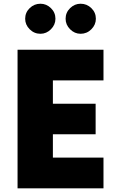

<svg xmlns="http://www.w3.org/2000/svg" viewBox="-20 -1019 622 1039"><path d="M198.8 -836.2Q165 -836.2 140.6 -860.6Q116.2 -885 116.2 -917.5Q116.2 -951.2 140.6 -975Q165 -998.8 198.8 -998.8Q231.2 -998.8 255.6 -975Q280 -951.2 280 -917.5Q280 -885 255.6 -860.6Q231.2 -836.2 198.8 -836.2ZM416.2 -836.2Q383.8 -836.2 359.4 -860.6Q335 -885 335 -917.5Q335 -951.2 359.4 -975Q383.8 -998.8 416.2 -998.8Q450 -998.8 474.4 -975Q498.8 -951.2 498.8 -917.5Q498.8 -885 474.4 -860.6Q450 -836.2 416.2 -836.2ZM540 -583.8H266.2V-457.5H497.5V-292.5H266.2V-166.2H540V0H75V-750H540Z"/></svg>

Font: Now Alt Black
Style: Regular
Weight: 900
Designer: Alfredo Marco Pradil
Foundry: Alfredo Marco Pradil
Version: Version 1.002;PS 001.002;hotconv 1.0.88;makeotf.lib2.5.64775